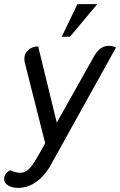

<svg xmlns="http://www.w3.org/2000/svg" viewBox="-70 -740 582 930"><path d="M-50 127Q-50 113 -41.5 101.5Q-33 90 -20 85Q7 97 28 97Q49 97 67 81.5Q85 66 108 26L149 -46L50 -437Q48 -443 48 -455Q48 -481 67 -498Q86 -515 115 -515L205 -146L387 -470Q415 -518 456 -518Q476 -518 492 -510L181 50Q152 106 109.5 138Q67 170 18 170Q-12 170 -31 158Q-50 146 -50 127ZM305 -720H401L269 -562H229Z"/></svg>

Font: Thasadith
Style: Bold Italic
Weight: 700
Italic angle: -9°
Designer: Cadson Demak Co.,Ltd.
Foundry: Cadson Demak Co.,Ltd.
Version: Version 1.000; ttfautohint (v1.6)